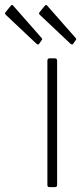

<svg xmlns="http://www.w3.org/2000/svg" viewBox="-104 -770 346 790"><path d="M131 -12Q131 -5 129 -2.5Q127 0 119 0H102Q95 0 93 -2Q91 -4 91 -10V-520Q91 -530 100 -530H122Q131 -530 131 -520ZM-59 -747Q-54 -752 -50 -747L67 -614Q72 -609 67 -604L58 -591Q56 -587 53 -587Q50 -587 46 -590L-78 -707Q-83 -712 -83.5 -714Q-84 -716 -81 -720ZM81 -747Q86 -752 90 -747L207 -614Q212 -609 207 -604L198 -591Q196 -587 193 -587Q190 -587 186 -590L62 -707Q57 -712 56.5 -714Q56 -716 59 -720Z"/></svg>

Font: Libre Franklin Thin Thin
Style: Regular
Weight: 250
Version: Version 3.000